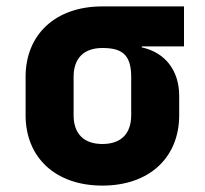

<svg xmlns="http://www.w3.org/2000/svg" viewBox="-20 -570 640 600"><path d="M300 10C447 10 540 -78 540 -210V-270C540 -350 496 -406 423 -422V-425H555V-550H300C153 -550 60 -462 60 -330V-210C60 -78 153 10 300 10ZM300 -120C242 -120 210 -152 210 -210V-330C210 -388 242 -420 300 -420C358 -420 390 -402 390 -330V-210C390 -152 358 -120 300 -120Z"/></svg>

Font: JetBrains Mono ExtraBold
Style: Regular
Weight: 800
Monospace: yes
Designer: Philipp Nurullin, Konstantin Bulenkov
Foundry: JetBrains
Version: Version 2.305